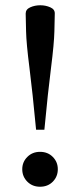

<svg xmlns="http://www.w3.org/2000/svg" viewBox="-20 -701 304 729"><path d="M188 -649.5 186.5 -582Q185.5 -536 173.8 -443.8Q162 -351.5 148.5 -208.5H117Q103.5 -351.5 91.8 -443.8Q80 -536 79 -582L77.5 -649.5Q77.5 -665.5 94.8 -673.2Q112 -681 133 -681Q153.5 -681 171 -673.2Q188.5 -665.5 188 -649.5ZM132 -124.5Q161.5 -124.5 180.5 -105.2Q199.5 -86 199.5 -58.5Q199.5 -30.5 180.5 -11.2Q161.5 8 132 8Q103 8 83.8 -11.2Q64.5 -30.5 64.5 -58.5Q64.5 -86 83.8 -105.2Q103 -124.5 132 -124.5Z"/></svg>

Font: Newsreader Text Medium
Style: Regular
Weight: 500
Designer: Hugues Gentile
Foundry: Production Type
Version: Version 1.001